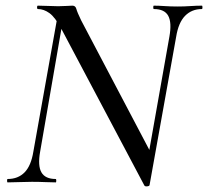

<svg xmlns="http://www.w3.org/2000/svg" viewBox="-20 -645 736 679"><path d="M490 10 197 -543Q175 -584 155 -598.5Q135 -613 114 -613Q111 -613 111 -619Q111 -625 114 -625Q131 -625 151 -624Q171 -623 186 -623Q201 -623 216 -624Q231 -625 236 -625Q247 -625 250 -613.5Q253 -602 267 -573L516 -100L509 9Q509 13 500.5 14Q492 15 490 10ZM7 0Q5 0 5 -6Q5 -12 7 -12Q44 -12 67 -35.5Q90 -59 98 -109L186 -602L207 -600L122 -109Q113 -59 126.5 -35.5Q140 -12 177 -12Q179 -12 179 -6Q179 0 177 0Q159 0 139 -1Q119 -2 93 -2Q70 -2 48.5 -1Q27 0 7 0ZM509 9 494 -35 579 -515Q588 -565 575 -589Q562 -613 524 -613Q522 -613 522 -619Q522 -625 524 -625Q541 -625 562 -623.5Q583 -622 609 -622Q631 -622 653 -623.5Q675 -625 694 -625Q696 -625 696 -619Q696 -613 694 -613Q658 -613 634.5 -589Q611 -565 603 -515Z"/></svg>

Font: Cormorant Garamond Light Medium
Style: Italic
Weight: 500
Italic angle: -10°
Version: Version 4.001